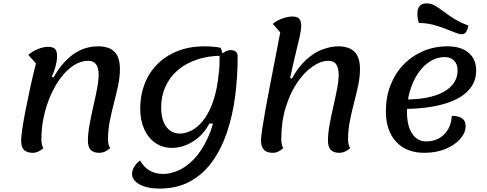

<svg xmlns="http://www.w3.org/2000/svg" viewBox="-20 -872 2857 1127"><path d="M172 25Q138 25 121 8Q104 -9 104 -46Q104 -68 111 -116Q118 -164 130.5 -228Q143 -292 158.5 -362.5Q174 -433 191 -500L146 -550Q171 -572 203.5 -584.5Q236 -597 261 -597Q291 -597 303 -585Q315 -573 315 -542Q315 -516 306.5 -483.5Q298 -451 284 -422L294 -417Q344 -506 409.5 -553Q475 -600 556 -600Q621 -600 652.5 -567.5Q684 -535 684 -467Q684 -421 673.5 -371Q663 -321 649 -268Q635 -215 624.5 -161.5Q614 -108 614 -55Q614 -19 627 -3Q597 25 563 25Q529 25 512.5 8Q496 -9 496 -46Q496 -87 505.5 -139.5Q515 -192 527.5 -246.5Q540 -301 549.5 -350Q559 -399 559 -434Q559 -475 543.5 -495Q528 -515 498 -515Q454 -515 413.5 -489Q373 -463 338.5 -418Q304 -373 278 -314Q252 -255 237.5 -189Q223 -123 223 -55Q223 -18 235 -3Q205 25 172 25Z M916 235Q844 235 799.5 210.5Q755 186 755 148Q755 128 768 106.5Q781 85 802 70Q825 110 858.5 129.5Q892 149 940 149Q978 149 1024.5 129.5Q1071 110 1117 63.5Q1163 17 1199.5 -62.5Q1236 -142 1255.5 -261Q1275 -380 1269 -545Q1293 -565 1306.5 -571.5Q1320 -578 1333 -578Q1375 -578 1375 -540Q1375 -419 1360 -305Q1345 -191 1311.5 -93Q1278 5 1224.5 78.5Q1171 152 1094.5 193.5Q1018 235 916 235ZM990 -4Q934 -4 892 -33Q850 -62 826.5 -114Q803 -166 803 -235Q803 -312 828.5 -378.5Q854 -445 903 -494.5Q952 -544 1022 -572Q1092 -600 1180 -600Q1232 -600 1274 -592Q1280 -582 1283 -570.5Q1286 -559 1286 -545Q1203 -545 1136.5 -522.5Q1070 -500 1023 -459.5Q976 -419 951 -363.5Q926 -308 926 -242Q926 -169 955.5 -128.5Q985 -88 1038 -88Q1062 -88 1092.5 -100.5Q1123 -113 1153.5 -143Q1184 -173 1210 -225.5Q1236 -278 1252 -356.5Q1268 -435 1268 -545L1273 -147H1209Q1173 -79 1113 -41.5Q1053 -4 990 -4Z M1581 25Q1545 25 1528.5 6.5Q1512 -12 1512 -46Q1512 -67 1519 -114Q1526 -161 1537.5 -225.5Q1549 -290 1564 -366.5Q1579 -443 1594.5 -523.5Q1610 -604 1625 -682L1581 -732Q1605 -752 1637.5 -763.5Q1670 -775 1696 -775Q1724 -775 1736 -762.5Q1748 -750 1748 -720Q1748 -696 1739 -656.5Q1730 -617 1715.5 -558Q1701 -499 1683 -415L1693 -410Q1732 -481 1778.5 -522.5Q1825 -564 1873.5 -582Q1922 -600 1965 -600Q2029 -600 2061 -568Q2093 -536 2093 -467Q2093 -421 2082.5 -371Q2072 -321 2058 -268Q2044 -215 2033.5 -161.5Q2023 -108 2023 -55Q2023 -39 2026 -25Q2029 -11 2036 -3Q2005 25 1972 25Q1936 25 1920.5 6.5Q1905 -12 1905 -46Q1905 -87 1914.5 -139.5Q1924 -192 1936.5 -246.5Q1949 -301 1958.5 -350Q1968 -399 1968 -434Q1968 -472 1954 -493.5Q1940 -515 1907 -515Q1863 -515 1814.5 -481.5Q1766 -448 1724.5 -387Q1683 -326 1657 -241.5Q1631 -157 1631 -55Q1631 -39 1634 -25Q1637 -11 1643 -3Q1614 25 1581 25Z M2471 25Q2365 25 2305 -40Q2245 -105 2245 -219Q2245 -302 2272 -371.5Q2299 -441 2348 -492Q2397 -543 2463 -571.5Q2529 -600 2607 -600Q2686 -600 2730.5 -562.5Q2775 -525 2775 -457Q2775 -386 2724 -335.5Q2673 -285 2576 -259Q2479 -233 2340 -232L2352 -288Q2501 -287 2583.5 -332.5Q2666 -378 2666 -460Q2666 -495 2645.5 -516Q2625 -537 2590 -537Q2545 -537 2505 -512Q2465 -487 2434.5 -442.5Q2404 -398 2386.5 -339Q2369 -280 2369 -213Q2369 -134 2399 -88Q2429 -42 2481 -42Q2546 -42 2587 -83Q2628 -124 2632 -192Q2670 -192 2691.5 -178Q2713 -164 2713 -132Q2713 -92 2681 -56Q2649 -20 2594.5 2.5Q2540 25 2471 25ZM2692 -671Q2676 -671 2651 -681Q2626 -691 2592.5 -704Q2559 -717 2520.5 -727Q2482 -737 2439 -737Q2435 -748 2432.5 -761.5Q2430 -775 2430 -791Q2430 -852 2484 -852Q2510 -852 2533 -839Q2556 -826 2582.5 -805.5Q2609 -785 2644 -763Q2679 -741 2729 -722Q2725 -697 2715.5 -684Q2706 -671 2692 -671Z"/></svg>

Font: Lemonada
Style: Regular
Weight: 400
Designer: Mohamed Gaber (Arabic), Eduardo Tunni (Latin)
Foundry: Kief Type Foundry
Version: Version 4.005